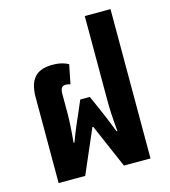

<svg xmlns="http://www.w3.org/2000/svg" viewBox="-106 -787 771 872"><g transform="rotate(-15 279.5 -351.0)"><path d="M62 0H187L276 -206H280L369 0H494V-702H373V-297C373 -265 375 -224 381 -159H377C359 -206 348 -232 328 -278L300 -341H255L228 -278C216 -250 201 -219 179 -159H175C181 -224 183 -265 183 -297V-386C183 -410 189 -423 208 -423C214 -423 222 -422 230 -419L248 -509C233 -518 208 -526 174 -526C107 -526 62 -498 62 -403Z"/></g></svg>

Font: Noto Sans Thai UI ExtCond
Style: Bold
Weight: 700
Width: 2
Designer: Monotype Design Team
Foundry: Monotype Imaging Inc.
Version: Version 2.000